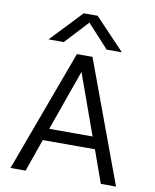

<svg xmlns="http://www.w3.org/2000/svg" viewBox="-94 -938 813 1009"><g transform="rotate(10 313.0 -433.5)"><path d="M270 -867.2H344.2L502.9 -700.2H421.9L308.1 -824.2L192.9 -700.2H111.8ZM595.2 0H514.2L452.1 -173.8H173.8L112.8 0H32.2L272 -649.9H355ZM312 -562 196.8 -237.8H428.2Z"/></g></svg>

Font: Overused Grotesk
Style: Regular
Weight: 400
Version: Version 0.002